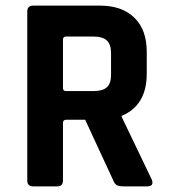

<svg xmlns="http://www.w3.org/2000/svg" viewBox="-20 -663 640 683"><path d="M183 0H98Q77 0 77 -21V-622Q77 -643 98 -643H336Q414 -643 458 -600Q502 -557 502 -479V-401Q502 -288 413 -251V-247L520 -24Q529 0 503 0H422Q404 0 396 -4Q388 -8 383 -21L283 -237H216Q204 -237 204 -226V-21Q204 0 183 0ZM215 -339H313Q345 -339 360 -352.5Q375 -366 375 -396V-474Q375 -505 360 -519Q345 -533 313 -533H215Q204 -533 204 -522V-350Q204 -339 215 -339Z"/></svg>

Font: RajdhaniMono
Style: Bold
Weight: 700
Monospace: yes
Designer: Satya Rajpurohit, Jyotish Sonowal
Foundry: Indian Type Foundry
Version: Version 1.201;PS 1.0;hotconv 1.0.78;makeotf.lib2.5.61930; tt